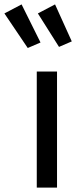

<svg xmlns="http://www.w3.org/2000/svg" viewBox="-72 -852 374 872"><path d="M26 -832 112 -659 54 -634 -52 -791ZM178 -832 254 -664 196 -639 100 -791ZM187 -527V0H95V-527Z"/></svg>

Font: Fira Sans
Style: Regular
Weight: 400
Designer: Carrois Corporate & Edenspiekermann AG
Foundry: Carrois Corporate GbR & Edenspiekermann AG
Version: Version 4.106;PS 004.106;hotconv 1.0.70;makeotf.lib2.5.58329